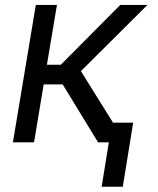

<svg xmlns="http://www.w3.org/2000/svg" viewBox="-20 -565 627 762"><path d="M31.2 0 122.2 -545.5H206L166.2 -308.2H221.6L457.4 -545.5H565.3L301.1 -282.7L428.6 -78.1H508.5L467.3 176.1H383.5L411.9 0H369.3L228.7 -230.1H153.4L115.1 0Z"/></svg>

Font: Karasuma Gothic
Style: Italic
Weight: 400
Italic angle: -9.39999°
Designer: Rasmus Andersson / Ryoko Nishizuka
Foundry: Genbu
Version: Version 1.00